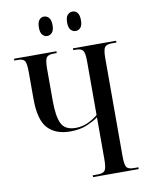

<svg xmlns="http://www.w3.org/2000/svg" viewBox="-98 -982 809 1052"><g transform="rotate(-10 306.5 -456.5)"><path d="M379 -805Q363 -805 351.5 -817.5Q340 -830 340 -858Q340 -888 351.5 -900.5Q363 -913 379 -913Q395 -913 406 -900.5Q417 -888 417 -858Q417 -830 406 -817.5Q395 -805 379 -805ZM220 -805Q205 -805 194 -817.5Q183 -830 183 -858Q183 -888 194 -900.5Q205 -913 220 -913Q236 -913 247.5 -900.5Q259 -888 259 -858Q259 -830 247.5 -817.5Q236 -805 220 -805ZM333 0V-10H361Q391 -10 401 -23.5Q411 -37 411 -86V-319Q391 -304 351 -286Q311 -268 254 -268Q174 -268 130 -314.5Q86 -361 86 -480V-627Q86 -676 77 -690Q68 -704 38 -704H19V-714H255V-704H238Q208 -704 198 -690.5Q188 -677 188 -628V-451Q188 -363 208 -322.5Q228 -282 288 -282Q325 -282 358 -298Q391 -314 411 -332V-628Q411 -677 401 -690.5Q391 -704 361 -704H347V-714H587V-704H561Q532 -704 522 -690.5Q512 -677 512 -628V-87Q512 -37 521.5 -23.5Q531 -10 561 -10H587V0Z"/></g></svg>

Font: Noto Serif Display ExtraCondensed Medium
Style: Regular
Weight: 500
Width: 2
Designer: Monotype Design Team
Foundry: Monotype Imaging Inc.
Version: Version 2.009